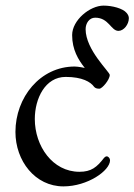

<svg xmlns="http://www.w3.org/2000/svg" viewBox="-20 -650 479 684"><path d="M319 -587C368 -587 375 -540 402 -540C421 -540 439 -563 439 -585C439 -591 437 -597 431 -604C418 -620 380 -630 349 -630C300 -630 237 -578 237 -525C237 -473 259 -437 282 -408C282 -408 259 -413 246 -413C123 -413 35 -303 35 -180C35 -77 105 14 206 14C292 14 372 -42 372 -79C372 -86 366 -93 360 -93C357 -93 354 -91 351 -88C325 -54 305 -38 263 -38C167 -38 104 -130 104 -226C104 -299 141 -376 214 -376C273 -376 303 -358 315 -341C319 -336 325 -334 334 -334C344 -334 371 -366 371 -383C371 -394 285 -472 285 -546C285 -567 298 -587 319 -587Z"/></svg>

Font: EB Garamond 12
Style: Regular
Weight: 400
Version: Version 0.016+